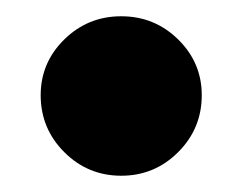

<svg xmlns="http://www.w3.org/2000/svg" viewBox="-20 -491 298 236"><path d="M30 -374Q30 -414 59 -442.5Q88 -471 129 -471Q170 -471 199 -442.5Q228 -414 228 -374Q228 -333 199 -304Q170 -275 129 -275Q88 -275 59 -304Q30 -333 30 -374Z"/></svg>

Font: Lineal Heavy
Style: Regular
Weight: 900
Designer: Created by Frank Adebiaye with contributions from Anton Moglia & Ariel Martín Pérez
Created by Frank ADEBIAYE with FontF
Foundry: Velvetyne Type Foundry
Version: Version 2.000